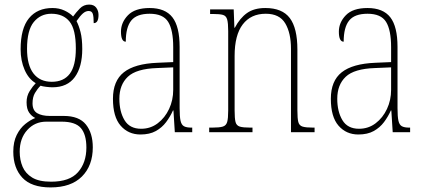

<svg xmlns="http://www.w3.org/2000/svg" viewBox="-20 -577 1853 838"><path d="M201 241Q117 241 77.5 198.5Q38 156 38 85Q38 42 53 12Q68 -18 90.5 -36Q113 -54 134 -62Q119 -69 107.5 -85Q96 -101 96 -131Q96 -158 109.5 -179.5Q123 -201 136 -214Q105 -232 87.5 -272Q70 -312 70 -362Q70 -453 106.5 -497.5Q143 -542 209 -542Q238 -542 261.5 -531Q285 -520 299 -505Q312 -523 328.5 -540Q345 -557 369 -557Q390 -557 400 -543.5Q410 -530 410 -512Q410 -476 389 -476Q389 -504 385 -516.5Q381 -529 367 -529Q354 -529 342 -518.5Q330 -508 314 -485Q324 -466 331.5 -437Q339 -408 339 -363Q339 -285 306.5 -240.5Q274 -196 209 -196Q198 -196 181.5 -198Q165 -200 157 -203Q143 -189 132.5 -171Q122 -153 122 -126Q122 -95 142.5 -83Q163 -71 197 -71H258Q325 -71 355 -33.5Q385 4 385 66Q385 146 337.5 193.5Q290 241 201 241ZM206 -220Q258 -220 284.5 -255Q311 -290 311 -365Q311 -449 283.5 -483Q256 -517 204 -517Q157 -517 127.5 -481Q98 -445 98 -364Q98 -293 126 -256.5Q154 -220 206 -220ZM203 216Q284 216 320.5 174.5Q357 133 357 67Q357 10 333 -18Q309 -46 249 -46H182Q132 -46 99 -9.5Q66 27 66 85Q66 121 78.5 150.5Q91 180 120.5 198Q150 216 203 216Z M593 10Q540 10 506.5 -28.5Q473 -67 473 -146Q473 -224 520.5 -261.5Q568 -299 667 -303L736 -306V-371Q736 -446 714 -481.5Q692 -517 633 -517Q577 -517 553 -487.5Q529 -458 529 -395Q508 -395 508 -439Q508 -479 538.5 -510.5Q569 -542 633 -542Q701 -542 732.5 -501.5Q764 -461 764 -372V-105Q764 -68 768 -50Q772 -32 783 -26Q794 -20 815 -20H819V0H743L737 -95H735Q723 -68 705 -44Q687 -20 660 -5Q633 10 593 10ZM596 -15Q637 -15 668.5 -39Q700 -63 718 -101.5Q736 -140 736 -185V-283L666 -280Q575 -277 538 -242Q501 -207 501 -146Q501 -90 523.5 -52.5Q546 -15 596 -15Z M893 0V-20H906Q938 -20 952.5 -24.5Q967 -29 971.5 -44.5Q976 -60 976 -95V-441Q976 -476 971.5 -492Q967 -508 953 -512Q939 -516 909 -516H897V-536H1000L1003 -456H1005Q1027 -498 1058 -520Q1089 -542 1138 -542Q1212 -542 1245 -498Q1278 -454 1278 -361V-95Q1278 -60 1282 -44.5Q1286 -29 1300.5 -24.5Q1315 -20 1346 -20H1353V0H1250V-364Q1250 -433 1225 -475Q1200 -517 1140 -517Q1075 -517 1039.5 -470.5Q1004 -424 1004 -333V-95Q1004 -60 1008 -44.5Q1012 -29 1026.5 -24.5Q1041 -20 1073 -20H1082V0Z M1544 10Q1491 10 1457.5 -28.5Q1424 -67 1424 -146Q1424 -224 1471.5 -261.5Q1519 -299 1618 -303L1687 -306V-371Q1687 -446 1665 -481.5Q1643 -517 1584 -517Q1528 -517 1504 -487.5Q1480 -458 1480 -395Q1459 -395 1459 -439Q1459 -479 1489.5 -510.5Q1520 -542 1584 -542Q1652 -542 1683.5 -501.5Q1715 -461 1715 -372V-105Q1715 -68 1719 -50Q1723 -32 1734 -26Q1745 -20 1766 -20H1770V0H1694L1688 -95H1686Q1674 -68 1656 -44Q1638 -20 1611 -5Q1584 10 1544 10ZM1547 -15Q1588 -15 1619.5 -39Q1651 -63 1669 -101.5Q1687 -140 1687 -185V-283L1617 -280Q1526 -277 1489 -242Q1452 -207 1452 -146Q1452 -90 1474.5 -52.5Q1497 -15 1547 -15Z"/></svg>

Font: Noto Serif Condensed Thin
Style: Regular
Weight: 100
Width: 3
Designer: Monotype Design Team
Foundry: Monotype Imaging Inc.
Version: Version 2.013; ttfautohint (v1.8.4.7-5d5b)